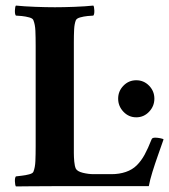

<svg xmlns="http://www.w3.org/2000/svg" viewBox="-20 -666 607 689"><path d="M404 -312Q404 -339 423 -358.5Q442 -378 469 -378Q496 -378 515 -358.5Q534 -339 534 -312Q534 -285 515 -265Q496 -245 469 -245Q442 -245 423 -265Q404 -285 404 -312ZM245 -138Q245 -138 245 -136Q245 -131 245 -116.5Q245 -102 246.5 -86Q248 -70 252 -61Q257 -51 277 -46Q297 -41 316 -41H380Q408 -41 431.5 -49Q455 -57 471 -73Q487 -89 499 -111Q511 -133 524 -166Q526 -172 537 -172Q545 -172 555 -170Q565 -168 567 -166Q558 -140 547 -109Q536 -78 527 -49Q518 -20 514 2H177Q125 2 86 2.5Q47 3 37 3Q34 -2 33.5 -15Q33 -28 37 -33Q44 -34 58 -35.5Q72 -37 85 -40.5Q98 -44 100 -50Q106 -65 107 -88Q108 -111 108 -142V-501Q108 -533 107 -555.5Q106 -578 100 -593Q98 -600 85 -603.5Q72 -607 58 -608.5Q44 -610 37 -610Q33 -615 33.5 -628.5Q34 -642 37 -646Q66 -643 106 -641.5Q146 -640 177 -640Q208 -640 247.5 -641.5Q287 -643 315 -646Q318 -642 318.5 -628.5Q319 -615 315 -610Q309 -610 294.5 -608.5Q280 -607 267.5 -603.5Q255 -600 252 -593Q247 -580 246 -560Q245 -540 245 -514Q245 -511 245 -507.5Q245 -504 245 -501Z"/></svg>

Font: Amiri
Style: Bold
Weight: 700
Designer: Khaled Hosny
Version: Version 0.113